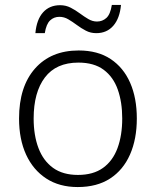

<svg xmlns="http://www.w3.org/2000/svg" viewBox="-20 -746 630 776"><path d="M533 -267Q533 -184 505.5 -121.5Q478 -59 425 -24.5Q372 10 294 10Q220 10 167 -24.5Q114 -59 85.5 -121Q57 -183 57 -267Q57 -396 121.5 -469Q186 -542 298 -542Q375 -542 427 -507.5Q479 -473 506 -411.5Q533 -350 533 -267ZM116 -267Q116 -199 135.5 -147.5Q155 -96 194.5 -67.5Q234 -39 295 -39Q357 -39 396.5 -67.5Q436 -96 455 -147.5Q474 -199 474 -267Q474 -333 456 -384Q438 -435 399 -464Q360 -493 297 -493Q207 -493 161.5 -433Q116 -373 116 -267ZM123 -612Q128 -667 154 -696Q180 -725 223 -725Q246 -725 265.5 -715Q285 -705 302.5 -692Q320 -679 337 -669Q354 -659 372 -659Q394 -659 410 -673.5Q426 -688 432 -726H469Q464 -672 438 -642Q412 -612 369 -612Q346 -612 327 -622Q308 -632 290.5 -645Q273 -658 256 -668Q239 -678 220 -678Q198 -678 182.5 -663.5Q167 -649 161 -612Z"/></svg>

Font: Noto Sans Cham Light
Style: Regular
Weight: 300
Version: Version 2.002